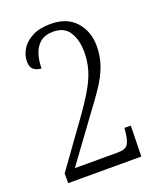

<svg xmlns="http://www.w3.org/2000/svg" viewBox="-135 -809 742 893"><g transform="rotate(-20 236.0 -362.0)"><path d="M47 0V-48L204 -266Q248 -327 275 -373.5Q302 -420 314 -461Q326 -502 326 -547Q326 -607 301.5 -646.5Q277 -686 222 -686Q181 -686 157.5 -666.5Q134 -647 123.5 -615Q113 -583 113 -544Q92 -544 76 -556Q60 -568 60 -597Q60 -628 77.5 -657Q95 -686 131 -705Q167 -724 222 -724Q303 -724 346.5 -675.5Q390 -627 390 -554Q390 -503 373.5 -457.5Q357 -412 326.5 -366.5Q296 -321 255 -267L100 -55H312Q350 -55 362 -72.5Q374 -90 378 -127L381 -152H412L409 0Z"/></g></svg>

Font: Noto Serif Condensed Light
Style: Regular
Weight: 300
Width: 3
Designer: Monotype Design Team
Foundry: Monotype Imaging Inc.
Version: Version 2.013